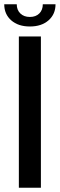

<svg xmlns="http://www.w3.org/2000/svg" viewBox="-56 -886 282 906"><path d="M137 -714V0H33V-714ZM85 -761Q30 -761 -3 -790Q-36 -819 -36 -866H23Q23 -839 40 -822.5Q57 -806 85 -806Q113 -806 129.5 -822.5Q146 -839 146 -866H206Q206 -819 173 -790Q140 -761 85 -761Z"/></svg>

Font: Non Bureau
Style: Regular
Weight: 400
Designer: Jona Saucedo
Foundry: Non Foundry
Version: Version 1.000; ttfautohint (v1.8.4)